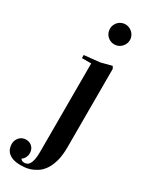

<svg xmlns="http://www.w3.org/2000/svg" viewBox="-326 -788 849 1078"><g transform="rotate(30 98.0 -248.5)"><path d="M-78.1 162.6Q-78.1 150.4 -73.7 139.4Q-69.3 128.4 -61.5 119.9Q-53.7 111.3 -43 106.4Q-32.2 101.6 -19.5 101.6Q-6.3 101.6 4.2 106.2Q14.6 110.8 22 118.7Q29.3 126.5 33 137.2Q36.6 147.9 36.6 159.7Q36.6 165.5 34.9 172.4Q33.2 179.2 30 185.5Q26.9 191.9 22.2 197.5Q17.6 203.1 11.7 206.5V208.5Q18.6 219.7 35.6 219.7Q43.9 219.7 52.2 216.3Q60.5 212.9 67.4 202.4Q74.2 191.9 78.4 172.1Q82.5 152.3 82.5 119.6V-451.2H22.5V-471.2L124.5 -481.9L193.8 -500L202.6 -485.8V22Q202.6 76.2 192.1 113.3Q181.6 150.4 164.8 174.8Q147.9 199.2 127.4 212.6Q106.9 226.1 86.9 232.7Q66.9 239.3 50 240.5Q33.2 241.7 23.4 241.7Q-4.4 241.7 -23.7 235.4Q-43 229 -54.9 218.3Q-66.9 207.5 -72.5 193.1Q-78.1 178.7 -78.1 162.6ZM76.2 -673.3Q76.2 -687 81.3 -698.7Q86.4 -710.4 95.2 -719.2Q104 -728 115.7 -732.9Q127.4 -737.8 140.6 -737.8Q153.8 -737.8 165.5 -732.7Q177.2 -727.5 186.3 -718.8Q195.3 -710 200.4 -698.2Q205.6 -686.5 205.6 -673.3Q205.6 -660.2 200.4 -648.4Q195.3 -636.7 186.5 -627.7Q177.7 -618.7 166 -613.5Q154.3 -608.4 140.6 -608.4Q127 -608.4 115.2 -613.5Q103.5 -618.7 94.7 -627.4Q85.9 -636.2 81.1 -647.9Q76.2 -659.7 76.2 -673.3Z"/></g></svg>

Font: Vidaloka
Style: Regular
Weight: 400
Designer: Cyreal (www.cyreal.org)
Foundry: Cyreal (www.cyreal.org)
Version: Version 1.011